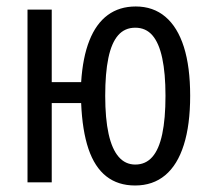

<svg xmlns="http://www.w3.org/2000/svg" viewBox="-20 -566 653 596"><path d="M570.3 -268.6Q570.3 -178.2 550.5 -116Q530.8 -53.7 492.7 -22Q454.6 9.8 399.4 9.8Q346.2 9.8 310.1 -18.6Q273.9 -46.9 254.6 -103.8Q235.4 -160.6 231.9 -246.1H140.6V0H65.4V-536.1H140.6V-311H231.9Q236.8 -388.2 257.6 -440.4Q278.3 -492.7 314.5 -519.3Q350.6 -545.9 401.4 -545.9Q455.6 -545.9 493.4 -513.9Q531.2 -481.9 550.8 -420.2Q570.3 -358.4 570.3 -268.6ZM306.6 -268.6Q306.6 -197.8 317.1 -150.4Q327.6 -103 348.4 -79.1Q369.1 -55.2 399.9 -55.2Q432.1 -55.2 452.9 -78.9Q473.6 -102.5 483.6 -149.9Q493.7 -197.3 493.7 -268.6Q493.7 -338.4 483.6 -385.5Q473.6 -432.6 453.1 -456.3Q432.6 -480 399.9 -480Q367.2 -480 346.7 -456.5Q326.2 -433.1 316.4 -386Q306.6 -338.9 306.6 -268.6Z"/></svg>

Font: Open Sans Condensed
Style: Regular
Weight: 400
Width: 3
Designer: Monotype Design Team
Foundry: Monotype Imaging Inc.
Version: Version 3.000